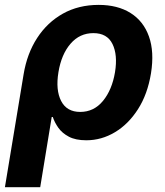

<svg xmlns="http://www.w3.org/2000/svg" viewBox="-37 -573 686 797"><path d="M-16.6 204.1 61 -264.6Q75.2 -350.6 117.2 -415.3Q159.2 -480 224.1 -516.4Q289.1 -552.7 372.6 -552.7Q451.2 -552.7 504.9 -519Q558.6 -485.4 581.3 -421.6Q604 -357.9 589.8 -269Q575.7 -182.1 535.9 -119.9Q496.1 -57.6 440.2 -24.2Q384.3 9.3 321.3 9.3Q276.9 9.3 248.8 -5.6Q220.7 -20.5 205.1 -42.7Q189.5 -64.9 182.1 -87.4H177.7L129.9 204.1ZM295.9 -108.4Q353 -108.4 390.6 -154.3Q428.2 -200.2 440.4 -273.4Q452.1 -345.2 429.9 -390.4Q407.7 -435.5 350.6 -435.5Q293.9 -435.5 255.9 -391.6Q217.8 -347.7 205.6 -273.4Q193.4 -199.2 216.8 -153.8Q240.2 -108.4 295.9 -108.4Z"/></svg>

Font: Inter
Style: Bold Italic
Weight: 700
Italic angle: -9.39999°
Designer: Rasmus Andersson
Foundry: rsms
Version: Version 4.001;git-9221beed3